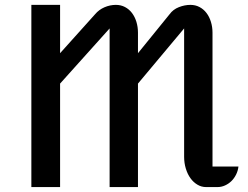

<svg xmlns="http://www.w3.org/2000/svg" viewBox="-20 -760 1008 780"><path d="M107.4 -740.2H224.1V-543.9L366.2 -702.1Q381.8 -720.7 404.5 -730.5Q427.2 -740.2 450.7 -740.2Q471.2 -740.2 487.8 -731.4Q504.4 -722.7 516.1 -707.3Q527.8 -691.9 534.2 -671.1Q540.5 -650.4 540.5 -627V-543.9L668.9 -702.1Q683.1 -721.7 706.8 -731Q730.5 -740.2 753.4 -740.2Q773.9 -740.2 790.5 -731.4Q807.1 -722.7 818.8 -707.3Q830.6 -691.9 836.9 -671.1Q843.3 -650.4 843.3 -627V-83.5H948.7Q946.8 -66.4 939.2 -51Q931.6 -35.6 920.2 -24.4Q908.7 -13.2 894 -6.6Q879.4 0 863.3 0H817.4Q798.3 0 782 -9.8Q765.6 -19.5 753.7 -36.1Q741.7 -52.7 734.9 -75.2Q728 -97.7 728 -123V-644.5L540.5 -420.4V0H425.3V-644.5L224.1 -420.4V0H107.4Z"/></svg>

Font: Atomic Age
Style: Regular
Weight: 400
Version: Version 1.007; ttfautohint (v1.4.1) -l 6 -r 46 -G 0 -x 0 -H 